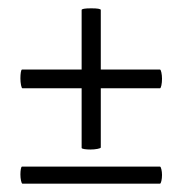

<svg xmlns="http://www.w3.org/2000/svg" viewBox="-20 -442 438 461"><path d="M29 -23Q29 -30 30 -36Q31 -42 33 -42H364Q366 -42 367.5 -35.5Q369 -29 369 -22Q369 -14 367.5 -7.5Q366 -1 364 -1H34Q32 -1 30.5 -8Q29 -15 29 -23ZM29 -254Q29 -262 30 -268.5Q31 -275 33 -275H364Q366 -275 367.5 -268Q369 -261 369 -253Q369 -244 367.5 -237Q366 -230 364 -230H34Q32 -230 30.5 -237.5Q29 -245 29 -254ZM197 -83Q189 -83 182.5 -84Q176 -85 176 -87V-418Q176 -422 199 -422Q222 -422 222 -418V-88Q222 -86 214 -84.5Q206 -83 197 -83Z"/></svg>

Font: Cormorant Garamond SemiBold
Style: Regular
Weight: 600
Designer: Christian Thalmann (Catharsis Fonts)
Foundry: Catharsis Fonts
Version: Version 4.000